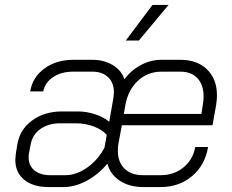

<svg xmlns="http://www.w3.org/2000/svg" viewBox="-20 -749 938 777"><path d="M42 -102Q42 -109 44 -127L50 -164Q60 -225 110 -261.5Q160 -298 231 -298H296Q330 -298 365 -286.5Q400 -275 422 -256L439 -353Q441 -369 441 -376Q441 -414 417.5 -436.5Q394 -459 354 -459H276Q228 -459 195 -437Q162 -415 155 -379H102Q112 -437 160 -472Q208 -507 276 -507H354Q401 -507 436.5 -485.5Q472 -464 483 -429H484Q511 -465 550.5 -486Q590 -507 633 -507H710Q778 -507 818 -468Q858 -429 858 -363Q858 -346 855 -326L840 -242H473L459 -166Q457 -156 457 -138Q457 -93 484 -66.5Q511 -40 559 -40H630Q684 -40 722.5 -71.5Q761 -103 770 -154H822Q810 -81 757.5 -36.5Q705 8 630 8H559Q504 8 465 -17.5Q426 -43 415 -86H414Q377 -42 330 -17Q283 8 238 8H177Q114 8 78 -21.5Q42 -51 42 -102ZM795 -288 801 -326Q804 -344 804 -359Q804 -405 779.5 -432Q755 -459 710 -459H633Q578 -459 538 -422Q498 -385 487 -322L481 -288ZM245 -40Q289 -40 333 -71Q377 -102 403 -152L412 -203Q394 -224 360 -237Q326 -250 288 -250H223Q176 -250 143.5 -227Q111 -204 104 -164L97 -127Q96 -122 96 -111Q96 -79 119.5 -59.5Q143 -40 183 -40ZM597 -729H662L542 -585H489Z"/></svg>

Font: Bai Jamjuree Light
Style: Italic
Weight: 300
Italic angle: -10°
Version: Version 1.000; ttfautohint (v1.6)